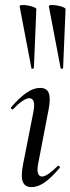

<svg xmlns="http://www.w3.org/2000/svg" viewBox="-20 -753 287 782"><path d="M108 9Q81 9 72.5 -13.5Q64 -36 75 -89L116 -297Q127 -353 99 -353Q88 -353 71 -341.5Q54 -330 34 -309Q31 -305 26.5 -309.5Q22 -314 26 -317Q61 -357 89 -376Q117 -395 143 -395Q171 -395 179 -373Q187 -351 177 -302L136 -89Q130 -59 135 -46.5Q140 -34 151 -34Q162 -34 178.5 -45.5Q195 -57 214 -76Q218 -80 222 -75.5Q226 -71 222 -68Q190 -30 162.5 -10.5Q135 9 108 9ZM108 -475 60 -727Q60 -732 70 -732.5Q80 -733 94 -730.5Q108 -728 118 -724Q128 -720 128 -716L118 -476Q118 -474 113 -473Q108 -472 108 -475ZM227 -475 179 -727Q179 -732 189 -732.5Q199 -733 213 -730.5Q227 -728 237 -724Q247 -720 247 -716L237 -476Q237 -474 232 -473Q227 -472 227 -475Z"/></svg>

Font: Cormorant Garamond Light Medium
Style: Italic
Weight: 500
Italic angle: -10°
Version: Version 4.001